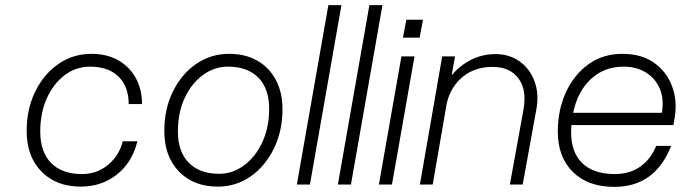

<svg xmlns="http://www.w3.org/2000/svg" viewBox="-20 -720 2656 749"><path d="M84 -209Q84 -295 117.5 -363Q151 -431 208 -470.5Q265 -510 337 -510Q397 -510 441 -485Q485 -460 509.5 -416Q534 -372 534 -314H482Q482 -382 442.5 -421Q403 -460 331 -460Q276 -460 232 -426.5Q188 -393 162.5 -336Q137 -279 137 -207Q137 -127 179.5 -84Q222 -41 300 -41Q358 -41 401.5 -77Q445 -113 459 -169H516Q496 -87 436.5 -39.5Q377 8 295 8Q199 8 141.5 -51Q84 -110 84 -209Z M621 -209Q621 -295 654.5 -363Q688 -431 745 -470.5Q802 -510 874 -510Q937 -510 983.5 -483.5Q1030 -457 1056 -408.5Q1082 -360 1082 -294Q1082 -209 1048.5 -140.5Q1015 -72 958 -32Q901 8 829 8Q735 8 678 -51Q621 -110 621 -209ZM1030 -296Q1030 -374 988 -417Q946 -460 869 -460Q817 -460 772.5 -428Q728 -396 701 -339Q674 -282 674 -207Q674 -128 716.5 -85Q759 -42 835 -42Q887 -42 931.5 -74.5Q976 -107 1003 -164.5Q1030 -222 1030 -296Z M1261 -700H1312L1189 0H1138Z M1421 -700H1472L1349 0H1298Z M1565 -643H1630L1617 -573H1552ZM1546 -500H1597L1509 0H1458Z M1705 -500H1755L1742 -426Q1773 -464 1817.5 -486.5Q1862 -509 1912 -509Q1967 -509 2007 -480.5Q2047 -452 2065 -403.5Q2083 -355 2073 -297L2019 0H1969L2022 -292Q2036 -368 2003 -413.5Q1970 -459 1901 -459Q1833 -459 1786 -421Q1739 -383 1723 -318L1668 0H1618Z M2156 -207Q2156 -290 2187 -358.5Q2218 -427 2274.5 -468.5Q2331 -510 2408 -510Q2482 -510 2531 -475.5Q2580 -441 2601.5 -384.5Q2623 -328 2612 -262L2607 -232H2209Q2208 -218 2208 -204Q2208 -125 2252 -83Q2296 -41 2378 -41Q2436 -41 2477 -69.5Q2518 -98 2540 -151H2598Q2536 9 2376 9Q2274 9 2215 -49Q2156 -107 2156 -207ZM2412 -460Q2337 -460 2285 -411.5Q2233 -363 2216 -280H2562Q2571 -333 2554 -373.5Q2537 -414 2500 -437Q2463 -460 2412 -460Z"/></svg>

Font: Overused Grotesk Light
Style: Italic
Weight: 300
Italic angle: -10°
Version: Version 0.003